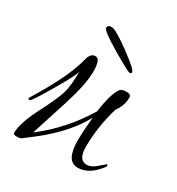

<svg xmlns="http://www.w3.org/2000/svg" viewBox="-117 -518 553 600"><g transform="rotate(30 159.5 -218.5)"><path d="M319 -57V-55Q284 -7 242 -7Q200 -7 200 -81Q200 -111 205 -166Q167 -94 80 -26Q71 -19 46 0Q41 4 28.5 4Q16 4 16 -2Q16 -38 48.5 -101Q81 -164 89 -191.5Q97 -219 97 -269Q93 -253 61 -198Q13 -115 7 -115Q1 -115 1 -119L31 -170Q79 -254 93 -311Q99 -337 117 -337Q135 -337 135 -291.5Q135 -246 109 -164L67 -33Q151 -97 207 -190Q217 -260 234 -282Q240 -289 256.5 -289Q273 -289 273 -278Q273 -248 254 -223Q232 -148 232 -77Q232 -29 262 -29Q277 -29 292.5 -42Q308 -55 312.5 -59Q317 -63 316 -63Q319 -63 319 -57ZM241 -350Q241 -345 234.5 -345Q228 -345 164.5 -382.5Q101 -420 101 -430.5Q101 -441 115.5 -441Q130 -441 185.5 -400.5Q241 -360 241 -350Z"/></g></svg>

Font: Ruthie
Style: Regular
Weight: 400
Designer: Robert E. Leuschke
Foundry: Robert E. Leuschke
Version: Version 1.003